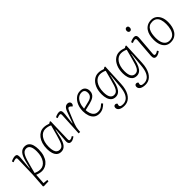

<svg xmlns="http://www.w3.org/2000/svg" viewBox="186 -1963 3420 3420"><g transform="rotate(-45 1896.0 -252.5)"><path d="M119 -432Q120 -455 114 -465Q108 -475 92 -475Q79 -475 61 -470Q43 -465 24 -456L13 -488Q32 -498 49.5 -504Q67 -510 83 -514Q99 -518 112 -518Q154 -518 163.5 -494Q173 -470 169 -426L147 -175L152 -174L189 -323Q203 -375 219.5 -412Q236 -449 257 -472.5Q278 -496 303.5 -507Q329 -518 358 -518Q412 -518 444 -489.5Q476 -461 489.5 -413.5Q503 -366 503 -305Q503 -222 483.5 -161.5Q464 -101 431.5 -62.5Q399 -24 358 -5Q317 14 274 14Q240 14 204.5 4.5Q169 -5 151 -14L138 183L226 191L223 223L102 227L90 216L109 -60ZM354 -472Q324 -472 301 -456Q278 -440 259 -405.5Q240 -371 223 -316.5Q206 -262 186 -184L153 -56Q171 -48 202 -38Q233 -28 273 -28Q312 -28 345 -47Q378 -66 402.5 -101.5Q427 -137 440.5 -187Q454 -237 454 -299Q454 -337 449 -368Q444 -399 432.5 -422.5Q421 -446 401.5 -459Q382 -472 354 -472Z M994 -73Q993 -47 998.5 -37Q1004 -27 1020 -27Q1037 -27 1053 -34Q1069 -41 1086 -53L1103 -28Q1089 -17 1073 -7.5Q1057 2 1040 8Q1023 14 1004 14Q984 14 970.5 4.5Q957 -5 951 -24Q945 -43 947 -71L968 -337L962 -338L926 -184Q914 -135 898.5 -98Q883 -61 862.5 -36Q842 -11 816 1.5Q790 14 758 14Q706 14 673.5 -15Q641 -44 626 -93Q611 -142 611 -201Q611 -276 629 -334.5Q647 -393 678.5 -433.5Q710 -474 750.5 -495.5Q791 -517 837 -517Q871 -517 900 -510.5Q929 -504 959 -493L992 -513L1007 -506ZM762 -31Q789 -31 808.5 -41Q828 -51 844 -76Q860 -101 875.5 -146Q891 -191 910 -260L961 -448Q940 -460 907 -468.5Q874 -477 841 -477Q804 -477 771 -458.5Q738 -440 713 -404.5Q688 -369 674 -320Q660 -271 660 -208Q660 -146 672 -107Q684 -68 707 -49.5Q730 -31 762 -31Z M1230 -433Q1231 -451 1227 -463.5Q1223 -476 1203 -476Q1192 -476 1175 -471Q1158 -466 1135 -457L1124 -488Q1135 -495 1152.5 -502Q1170 -509 1189.5 -513.5Q1209 -518 1223 -518Q1261 -518 1272 -492.5Q1283 -467 1277 -416L1252 -206H1258L1330 -406Q1343 -443 1358.5 -468Q1374 -493 1393.5 -505.5Q1413 -518 1437 -518Q1456 -518 1470 -511.5Q1484 -505 1491.5 -493Q1499 -481 1499 -465Q1499 -447 1490.5 -435Q1482 -423 1470 -415L1448 -438Q1440 -446 1431.5 -450.5Q1423 -455 1413 -455Q1408 -455 1403 -453Q1398 -451 1392.5 -444.5Q1387 -438 1381 -427Q1375 -416 1368 -399Q1331 -311 1308.5 -255.5Q1286 -200 1274 -165.5Q1262 -131 1256.5 -108Q1251 -85 1249 -60L1244 0H1207Z M1759 -518Q1824 -518 1854.5 -482.5Q1885 -447 1885 -395Q1885 -356 1870.5 -329Q1856 -302 1832 -284Q1808 -266 1779.5 -255.5Q1751 -245 1722 -237L1588 -205Q1590 -160 1604 -119Q1618 -78 1648 -52.5Q1678 -27 1726 -27Q1751 -27 1773 -33Q1795 -39 1818 -54.5Q1841 -70 1868 -95L1892 -69Q1876 -52 1857 -37Q1838 -22 1817 -10.5Q1796 1 1771.5 7.5Q1747 14 1718 14Q1656 14 1616 -18.5Q1576 -51 1557 -105.5Q1538 -160 1538 -225Q1538 -306 1566 -372Q1594 -438 1643.5 -478Q1693 -518 1759 -518ZM1836 -391Q1836 -414 1830 -434.5Q1824 -455 1806.5 -467.5Q1789 -480 1758 -480Q1709 -480 1671 -450Q1633 -420 1611.5 -367Q1590 -314 1587 -244L1725 -278Q1760 -286 1784.5 -300.5Q1809 -315 1822.5 -338Q1836 -361 1836 -391Z M2343 -337 2339 -338 2311 -218Q2294 -139 2269 -88.5Q2244 -38 2211 -14.5Q2178 9 2135 9Q2083 9 2050.5 -19.5Q2018 -48 2003 -96Q1988 -144 1988 -201Q1988 -301 2019.5 -371.5Q2051 -442 2102.5 -479.5Q2154 -517 2215 -517Q2248 -517 2277 -510.5Q2306 -504 2335 -493L2369 -513L2384 -506L2365 -95Q2362 -26 2348.5 27Q2335 80 2313.5 118Q2292 156 2263.5 181.5Q2235 207 2202.5 218.5Q2170 230 2134 230Q2098 230 2070.5 223Q2043 216 2025 204Q2007 192 1998.5 176Q1990 160 1990 142Q1990 119 2001.5 106.5Q2013 94 2032 94Q2041 94 2047.5 96.5Q2054 99 2060 103.5Q2066 108 2071 114L2065 134Q2059 153 2064 166.5Q2069 180 2087 186Q2105 192 2139 192Q2180 192 2218 169Q2256 146 2282.5 90.5Q2309 35 2318 -63ZM2139 -36Q2167 -36 2188 -48.5Q2209 -61 2225.5 -88Q2242 -115 2256.5 -159Q2271 -203 2288 -267L2336 -448Q2315 -460 2283 -468.5Q2251 -477 2218 -477Q2181 -477 2148 -458.5Q2115 -440 2090 -404.5Q2065 -369 2051 -319.5Q2037 -270 2037 -208Q2037 -119 2064 -77.5Q2091 -36 2139 -36Z M2873 -337 2869 -338 2841 -218Q2824 -139 2799 -88.5Q2774 -38 2741 -14.5Q2708 9 2665 9Q2613 9 2580.5 -19.5Q2548 -48 2533 -96Q2518 -144 2518 -201Q2518 -301 2549.5 -371.5Q2581 -442 2632.5 -479.5Q2684 -517 2745 -517Q2778 -517 2807 -510.5Q2836 -504 2865 -493L2899 -513L2914 -506L2895 -95Q2892 -26 2878.5 27Q2865 80 2843.5 118Q2822 156 2793.5 181.5Q2765 207 2732.5 218.5Q2700 230 2664 230Q2628 230 2600.5 223Q2573 216 2555 204Q2537 192 2528.5 176Q2520 160 2520 142Q2520 119 2531.5 106.5Q2543 94 2562 94Q2571 94 2577.5 96.5Q2584 99 2590 103.5Q2596 108 2601 114L2595 134Q2589 153 2594 166.5Q2599 180 2617 186Q2635 192 2669 192Q2710 192 2748 169Q2786 146 2812.5 90.5Q2839 35 2848 -63ZM2669 -36Q2697 -36 2718 -48.5Q2739 -61 2755.5 -88Q2772 -115 2786.5 -159Q2801 -203 2818 -267L2866 -448Q2845 -460 2813 -468.5Q2781 -477 2748 -477Q2711 -477 2678 -458.5Q2645 -440 2620 -404.5Q2595 -369 2581 -319.5Q2567 -270 2567 -208Q2567 -119 2594 -77.5Q2621 -36 2669 -36Z M3122 -430Q3124 -452 3118.5 -463.5Q3113 -475 3097 -475Q3083 -475 3066 -470Q3049 -465 3028 -456L3016 -488Q3036 -500 3066 -509Q3096 -518 3117 -518Q3144 -518 3156.5 -505.5Q3169 -493 3171.5 -472Q3174 -451 3171 -423L3143 -73Q3141 -47 3147 -37.5Q3153 -28 3167 -28Q3182 -28 3198 -34.5Q3214 -41 3235 -56L3252 -29Q3240 -18 3223.5 -8.5Q3207 1 3188 7.5Q3169 14 3149 14Q3125 14 3112.5 2Q3100 -10 3096.5 -28.5Q3093 -47 3094 -65ZM3102 -684Q3102 -706 3113.5 -720.5Q3125 -735 3143 -735Q3157 -735 3166.5 -729.5Q3176 -724 3180.5 -713.5Q3185 -703 3185 -688Q3185 -669 3174 -653.5Q3163 -638 3142 -638Q3125 -638 3113.5 -651Q3102 -664 3102 -684Z M3515 14Q3456 14 3414.5 -17Q3373 -48 3351.5 -104Q3330 -160 3330 -235Q3330 -293 3342 -344Q3354 -395 3380.5 -434Q3407 -473 3449 -495.5Q3491 -518 3550 -518Q3604 -518 3646 -489Q3688 -460 3712.5 -406Q3737 -352 3737 -274Q3737 -217 3724.5 -165Q3712 -113 3685.5 -73Q3659 -33 3617 -9.5Q3575 14 3515 14ZM3521 -23Q3584 -23 3620.5 -58.5Q3657 -94 3672.5 -151.5Q3688 -209 3688 -275Q3688 -337 3673.5 -383Q3659 -429 3627 -455Q3595 -481 3540 -481Q3493 -481 3462 -461.5Q3431 -442 3412.5 -407Q3394 -372 3386.5 -326.5Q3379 -281 3379 -229Q3379 -167 3395 -120.5Q3411 -74 3442.5 -48.5Q3474 -23 3521 -23Z"/></g></svg>

Font: Literata 18pt ExtraLight
Style: Italic
Weight: 250
Italic angle: -2°
Designer: Latin by Veronika Burian and Jose Scaglione. Greek by Irene Vlachou. Cyrillic by Vera Evstafieva
Foundry: TypeTogether
Version: Version 3.103;gftools[0.9.29]